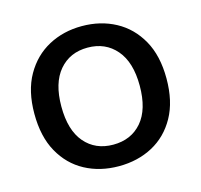

<svg xmlns="http://www.w3.org/2000/svg" viewBox="-95 -727 885 845"><g transform="rotate(-15 347.5 -304.0)"><path d="M648 -304Q648 -200 608.5 -129Q569 -58 501 -21.5Q433 15 347 15Q261 15 193 -21.5Q125 -58 85.5 -129Q46 -200 46 -304Q46 -408 86.5 -479Q127 -550 195 -586.5Q263 -623 347 -623Q432 -623 500 -586.5Q568 -550 608 -479Q648 -408 648 -304ZM526 -304Q526 -411 477 -468Q428 -525 347 -525Q266 -525 217.5 -468Q169 -411 169 -304Q169 -196 217.5 -139.5Q266 -83 347 -83Q429 -83 477.5 -139.5Q526 -196 526 -304Z"/></g></svg>

Font: BalooTamma2SemiBold
Style: Regular
Weight: 600
Designer: Divya Kowshik, Shuchita Grover and Ek Type
Foundry: Ek Type
Version: Version 1.700